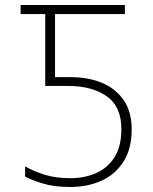

<svg xmlns="http://www.w3.org/2000/svg" viewBox="-20 -734 607 764"><path d="M259 10Q196 10 151.5 -3.5Q107 -17 80 -31V-72Q115 -52 158.5 -38.5Q202 -25 260 -25Q317 -25 363 -45.5Q409 -66 436 -109Q463 -152 463 -220Q463 -310 404.5 -351Q346 -392 252 -392H160V-678H62V-714H477V-678H199V-427H260Q332 -427 386.5 -404Q441 -381 472.5 -335Q504 -289 504 -219Q504 -142 471.5 -91Q439 -40 384 -15Q329 10 259 10Z"/></svg>

Font: Noto Sans ExtraLight
Style: Regular
Weight: 200
Designer: Monotype Design Team
Foundry: Monotype Imaging Inc.
Version: Version 2.007